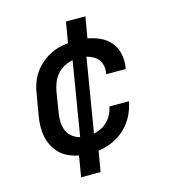

<svg xmlns="http://www.w3.org/2000/svg" viewBox="-109 -718 819 914"><g transform="rotate(-15 300.0 -260.5)"><path d="M178 107 195 4Q169 -1 145.5 -11.5Q122 -22 104.5 -39Q87 -56 75 -78.5Q63 -101 58 -126Q53 -151 53.5 -177.5Q54 -204 59 -231L76 -331Q79 -355 87.5 -379.5Q96 -404 110 -426Q124 -448 143.5 -466Q163 -484 186 -497Q209 -510 233 -517Q257 -524 283 -526L300 -628H396L378 -524Q411 -518 440 -504.5Q469 -491 489 -467Q509 -443 516 -410.5Q523 -378 518 -345L516 -336H420L421 -341Q424 -359 421 -376.5Q418 -394 408 -407Q398 -420 383 -428.5Q368 -437 351 -441L291 -79Q310 -82 328 -91Q346 -100 360 -114.5Q374 -129 383 -147Q392 -165 395 -183V-184H491V-183Q485 -148 468 -114.5Q451 -81 423.5 -55Q396 -29 361.5 -14Q327 1 291 6L274 107ZM223 -79 283 -442Q261 -438 240.5 -427Q220 -416 205 -398.5Q190 -381 182 -360Q174 -339 170 -317L154 -217Q150 -195 151 -172.5Q152 -150 160 -130.5Q168 -111 185 -97.5Q202 -84 223 -79Z"/></g></svg>

Font: Iosevka Aile Medium Oblique
Style: Regular
Weight: 500
Italic angle: -9°
Designer: Belleve Invis
Foundry: Belleve Invis
Version: Version 31.1.0; ttfautohint (v1.8.4)